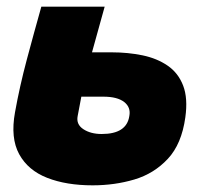

<svg xmlns="http://www.w3.org/2000/svg" viewBox="-20 -546 617 576"><path d="M258 10Q179 10 121.5 -12.5Q64 -35 37.5 -83.5Q11 -132 25 -209Q39 -287 60.5 -367.5Q82 -448 104 -526H294Q285 -492 275 -457.5Q265 -423 256 -389H315Q364 -389 407.5 -380Q451 -371 483 -349Q515 -327 529.5 -289Q544 -251 536 -194Q525 -114 483.5 -69.5Q442 -25 383 -7.5Q324 10 258 10ZM213 -198Q208 -173 230 -158.5Q252 -144 285 -144Q360 -144 368 -198Q373 -224 352.5 -240Q332 -256 290 -256H224Q218 -226 213 -198Z"/></svg>

Font: Raleway Black
Style: Italic
Weight: 900
Italic angle: -12°
Designer: Matt McInerney, Pablo Impallari, Rodrigo Fuenzalida
Foundry: Matt McInerney, Pablo Impallari, Rodrigo Fuenzalida
Version: Version 4.101;RELEASE